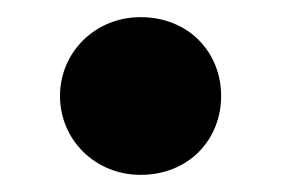

<svg xmlns="http://www.w3.org/2000/svg" viewBox="-20 -180 353 224"><path d="M50 -68C50 -17 91 24 144 24C200 24 238 -17 238 -68C238 -119 200 -160 144 -160C91 -160 50 -119 50 -68Z"/></svg>

Font: Jost
Style: Bold Italic
Weight: 700
Italic angle: -5°
Version: Version 3.710